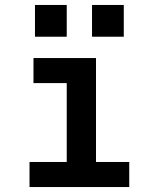

<svg xmlns="http://www.w3.org/2000/svg" viewBox="-20 -754 640 774"><path d="M99 0V-101H249V-419H115V-520H367V-101H501V0ZM479 -606H351V-734H479ZM121 -606V-734H249V-606Z"/></svg>

Font: Iosevka SS04 Extended
Style: Bold
Weight: 700
Width: 7
Monospace: yes
Designer: Belleve Invis
Foundry: Belleve Invis
Version: Version 19.0.0; ttfautohint (v1.8.4)